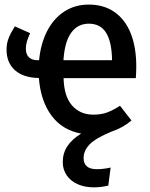

<svg xmlns="http://www.w3.org/2000/svg" viewBox="-20 -576 655 841"><path d="M574.9 -233.8H258.5Q260.5 -153.3 295.9 -113.6Q331.3 -73.8 388.7 -73.8Q423.6 -73.8 449.7 -83.6Q475.9 -93.3 505.6 -112.8L555.9 -48.2Q516.9 -15.4 468.2 0.5Q397.9 29.7 372.1 56.9Q346.2 84.1 346.2 115.9Q346.2 165.1 404.1 165.1Q432.8 165.1 464.6 157.9L454.4 236.9Q422.1 244.6 391.3 244.6Q350.8 244.6 320 230.8Q289.2 216.9 272.1 191.8Q254.9 166.7 254.9 133.8Q254.9 94.9 275.1 64.4Q295.4 33.8 335.4 9.2Q252.3 -6.2 205.1 -70.3Q157.9 -134.4 150.3 -234.4Q82.1 -235.4 45.4 -268.5Q8.7 -301.5 8.7 -358.5Q8.7 -386.7 18.2 -410Q27.7 -433.3 45.1 -460.5L111.8 -430.8Q102.6 -409.2 97.9 -394.4Q93.3 -379.5 93.3 -362.1Q93.3 -338.5 106.4 -325.4Q119.5 -312.3 144.6 -312.3H151.3Q157.9 -383.1 185.6 -438.2Q213.3 -493.3 260.3 -524.6Q307.2 -555.9 368.7 -555.9Q434.9 -555.9 481.5 -523.3Q528.2 -490.8 552.6 -430Q576.9 -369.2 576.9 -285.1Q576.9 -261.5 574.9 -233.8ZM470.8 -312.3Q469.7 -392.3 444.9 -432.3Q420 -472.3 369.2 -472.3Q320.5 -472.3 291.8 -432.6Q263.1 -392.8 257.9 -312.3Z"/></svg>

Font: Fira Code Fixed Medium
Style: Regular
Weight: 500
Monospace: yes
Designer: Carrois Corporate, Edenspiekermann AG, Nikita Prokopov
Foundry: Carrois Corporate, Edenspiekermann AG, Nikita Prokopov
Version: Version 5.002